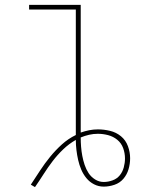

<svg xmlns="http://www.w3.org/2000/svg" viewBox="-20 -755 640 785"><path d="M123 10 106 0Q125 -29 144 -58Q163 -87 185 -114Q207 -141 233 -164.5Q259 -188 290 -203V-716H99V-735H310V-213Q327 -219 344.5 -222.5Q362 -226 380 -226Q405 -226 430 -220Q455 -214 474.5 -198Q494 -182 503 -157.5Q512 -133 512 -108Q512 -85 505.5 -63Q499 -41 484.5 -24Q470 -7 448 0.5Q426 8 404 8Q383 8 364.5 -1.5Q346 -11 333 -27Q320 -43 312 -62Q304 -81 299.5 -101Q295 -121 292.5 -141.5Q290 -162 290 -183Q262 -167 238.5 -144.5Q215 -122 195.5 -96.5Q176 -71 158.5 -43.5Q141 -16 123 10ZM404 -11Q422 -11 440 -17.5Q458 -24 469.5 -38Q481 -52 486 -70.5Q491 -89 491 -107Q491 -129 483.5 -149.5Q476 -170 459.5 -183.5Q443 -197 422 -202.5Q401 -208 380 -208Q362 -208 344.5 -204Q327 -200 310 -193Q310 -174 311.5 -155Q313 -136 316.5 -117.5Q320 -99 326 -81Q332 -63 342 -47.5Q352 -32 368.5 -21.5Q385 -11 404 -11Z"/></svg>

Font: Iosevka HT Thin Extended
Style: Regular
Weight: 100
Width: 7
Monospace: yes
Designer: Belleve Invis
Foundry: Belleve Invis
Version: Version 32.3.0; ttfautohint (v1.8.4)